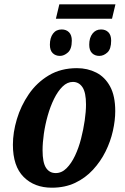

<svg xmlns="http://www.w3.org/2000/svg" viewBox="-20 -863 581 893"><path d="M240 -776 256 -843H517L501 -776ZM259 -603Q238 -603 225 -616Q212 -629 212 -655Q212 -687 226.5 -706.5Q241 -726 267 -726Q288 -726 301 -713Q314 -700 314 -674Q314 -635 296 -619Q278 -603 259 -603ZM442 -603Q421 -603 408 -616Q395 -629 395 -655Q395 -687 410 -706.5Q425 -726 450 -726Q471 -726 484 -713Q497 -700 497 -674Q497 -635 479.5 -619Q462 -603 442 -603ZM221 10Q140 10 90 -40Q40 -90 40 -190Q40 -247 58.5 -309Q77 -371 114 -425Q151 -479 207 -512.5Q263 -546 338 -546Q387 -546 427.5 -525.5Q468 -505 492 -461Q516 -417 516 -346Q516 -303 505 -254Q494 -205 471 -158.5Q448 -112 412.5 -73.5Q377 -35 329.5 -12.5Q282 10 221 10ZM239 -58Q267 -58 289.5 -80.5Q312 -103 329 -139Q346 -175 357 -218Q368 -261 374 -302.5Q380 -344 380 -377Q380 -433 363.5 -457.5Q347 -482 319 -482Q293 -482 271 -460.5Q249 -439 231.5 -403.5Q214 -368 202 -325.5Q190 -283 184 -241Q178 -199 178 -164Q178 -107 194 -82.5Q210 -58 239 -58Z"/></svg>

Font: Noto Serif Condensed
Style: Bold Italic
Weight: 700
Width: 3
Italic angle: -12°
Designer: Monotype Design Team
Foundry: Monotype Imaging Inc.
Version: Version 2.014